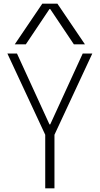

<svg xmlns="http://www.w3.org/2000/svg" viewBox="-20 -1020 540 1040"><path d="M225 0V-290L20 -730H72L248 -346H252L428 -730H480L275 -290V0ZM60 -780 209 -1000H291L440 -780H380L252 -971H248L120 -780Z"/></svg>

Font: M PLUS 1 Code Light
Style: Regular
Weight: 300
Designer: Coji Morishita
Foundry: UNDERFOREST DESIGN
Version: Version 1.002